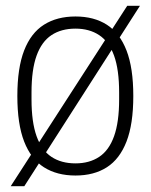

<svg xmlns="http://www.w3.org/2000/svg" viewBox="-20 -595 521 664"><path d="M241 12Q177 12 132 -16.5Q87 -45 63.5 -105.5Q40 -166 40 -263Q40 -360 63.5 -420.5Q87 -481 132 -509.5Q177 -538 241 -538Q305 -538 349.5 -509.5Q394 -481 417.5 -420.5Q441 -360 441 -263Q441 -166 417.5 -105.5Q394 -45 349.5 -16.5Q305 12 241 12ZM241 -30Q289 -30 323 -52.5Q357 -75 374.5 -124Q392 -173 392 -251V-275Q392 -354 374.5 -402.5Q357 -451 323 -473.5Q289 -496 241 -496Q192 -496 158 -473.5Q124 -451 106.5 -402.5Q89 -354 89 -275V-251Q89 -173 106.5 -124Q124 -75 158 -52.5Q192 -30 241 -30ZM17 49 420 -575H464L64 49Z"/></svg>

Font: Archivo SemiCondensed Thin
Style: Regular
Weight: 250
Width: 4
Designer: Hector Gatti
Foundry: Omnibus-Type
Version: Version 2.001